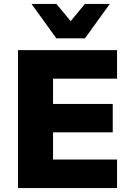

<svg xmlns="http://www.w3.org/2000/svg" viewBox="-20 -961 678 981"><path d="M72 0V-705H578V-559H251V-430H556V-285H251V-146H578V0ZM268 -765 141 -941H268L341 -853L414 -941H541L414 -765Z"/></svg>

Font: Nunito Sans 10pt Black
Style: Regular
Weight: 900
Designer: Vernon Adams
Foundry: Vernon Adams
Version: Version 3.101;gftools[0.9.27]